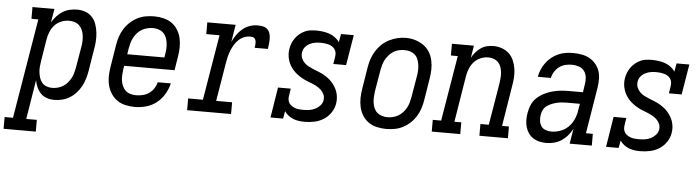

<svg xmlns="http://www.w3.org/2000/svg" viewBox="-106 -738 4153 1140"><g transform="rotate(5 1970.0 -168.0)"><path d="M-60 205V135H-10L89 -460H48V-530H179L165 -449Q177 -469 193 -486.5Q209 -504 228.5 -516Q248 -528 270 -533Q292 -538 314 -538Q314 -538 314 -538Q314 -538 314 -538Q340 -538 363.5 -529.5Q387 -521 403.5 -503Q420 -485 428 -461.5Q436 -438 439 -413.5Q442 -389 440.5 -362.5Q439 -336 434 -311L413 -181Q409 -157 402 -134Q395 -111 383.5 -89.5Q372 -68 355 -49Q338 -30 317 -17Q296 -4 272 2Q248 8 225 8Q202 8 180.5 1Q159 -6 144 -21.5Q129 -37 120 -57Q111 -77 107 -99L69 135H132V205ZM205 -62Q221 -62 237.5 -66Q254 -70 269 -79Q284 -88 295.5 -101Q307 -114 315.5 -129Q324 -144 328.5 -160Q333 -176 336 -192L358 -322Q361 -339 361.5 -356.5Q362 -374 359.5 -390Q357 -406 350.5 -421Q344 -436 332.5 -447Q321 -458 305 -463Q289 -468 272 -468Q249 -468 226 -459Q203 -450 186.5 -432Q170 -414 161 -392Q152 -370 148 -347L127 -217Q124 -200 122.5 -182Q121 -164 123 -147.5Q125 -131 130 -115Q135 -99 145.5 -86.5Q156 -74 172 -68Q188 -62 205 -62Z M706 8Q677 8 649.5 2Q622 -4 600 -19Q578 -34 563 -57Q548 -80 541.5 -106.5Q535 -133 535.5 -162Q536 -191 541 -219L562 -349Q566 -374 574 -398.5Q582 -423 596 -445.5Q610 -468 630 -486.5Q650 -505 673.5 -517Q697 -529 722.5 -533.5Q748 -538 773 -538Q801 -538 828.5 -531.5Q856 -525 877.5 -510Q899 -495 913.5 -472Q928 -449 934 -422.5Q940 -396 939.5 -367.5Q939 -339 934 -311L921 -230H621L617 -208Q615 -191 614 -173.5Q613 -156 615.5 -139.5Q618 -123 625 -108Q632 -93 644 -82Q656 -71 672.5 -66.5Q689 -62 706 -62Q726 -62 745.5 -66.5Q765 -71 782.5 -83Q800 -95 811.5 -112.5Q823 -130 828 -150H906Q898 -117 880 -86Q862 -55 834 -33Q806 -11 772.5 -1.5Q739 8 706 8ZM633 -300H854L858 -322Q861 -339 861.5 -356.5Q862 -374 859.5 -390.5Q857 -407 850.5 -422Q844 -437 832.5 -447.5Q821 -458 805 -463Q789 -468 771 -468Q755 -468 738.5 -464Q722 -460 707 -451.5Q692 -443 680 -430Q668 -417 659.5 -401.5Q651 -386 646.5 -370Q642 -354 639 -338Z M1016 0V-70H1104L1169 -460H1090V-530H1259L1242 -427Q1252 -449 1266.5 -469.5Q1281 -490 1300 -506Q1319 -522 1342.5 -530Q1366 -538 1389 -538Q1405 -538 1420.5 -535Q1436 -532 1447 -522Q1458 -512 1462.5 -497.5Q1467 -483 1467.5 -467.5Q1468 -452 1466 -436Q1464 -420 1462 -404H1383Q1385 -412 1385.5 -419Q1386 -426 1386 -433.5Q1386 -441 1384 -448Q1382 -455 1377.5 -460Q1373 -465 1365.5 -466.5Q1358 -468 1351 -468Q1332 -468 1314 -460.5Q1296 -453 1281.5 -439Q1267 -425 1257 -408Q1247 -391 1240 -373Q1233 -355 1228.5 -337Q1224 -319 1221 -300L1183 -70H1278V0Z M1717 8Q1699 8 1681 5.5Q1663 3 1647.5 -3.5Q1632 -10 1618.5 -20.5Q1605 -31 1596 -45L1588 0H1513L1542 -181H1618L1611 -136Q1609 -124 1611 -112.5Q1613 -101 1619.5 -92Q1626 -83 1636 -77Q1646 -71 1656.5 -67.5Q1667 -64 1679 -63Q1691 -62 1703 -62Q1703 -62 1703 -62Q1703 -62 1704 -62Q1721 -62 1738.5 -64.5Q1756 -67 1772.5 -75Q1789 -83 1802 -97Q1815 -111 1818 -129Q1821 -147 1814.5 -162.5Q1808 -178 1796 -189.5Q1784 -201 1769.5 -209Q1755 -217 1739.5 -223Q1724 -229 1708 -235.5Q1692 -242 1678 -250Q1664 -258 1651 -268Q1638 -278 1627 -290Q1616 -302 1607.5 -316.5Q1599 -331 1594 -347Q1589 -363 1587.5 -380Q1586 -397 1589 -415Q1592 -433 1598.5 -449.5Q1605 -466 1615.5 -480.5Q1626 -495 1640.5 -507Q1655 -519 1671.5 -526.5Q1688 -534 1705.5 -536Q1723 -538 1740 -538Q1760 -538 1780.5 -535Q1801 -532 1819 -525.5Q1837 -519 1852.5 -507.5Q1868 -496 1878 -480L1887 -530H1963L1933 -349H1857L1864 -394Q1866 -406 1864 -417.5Q1862 -429 1855.5 -438Q1849 -447 1839.5 -453Q1830 -459 1819 -462Q1808 -465 1796.5 -466.5Q1785 -468 1773 -468Q1756 -468 1739.5 -465.5Q1723 -463 1707 -455Q1691 -447 1679.5 -433Q1668 -419 1666 -402Q1663 -384 1669 -368.5Q1675 -353 1686.5 -341Q1698 -329 1713 -321.5Q1728 -314 1743 -307.5Q1758 -301 1774 -295Q1790 -289 1804 -281Q1818 -273 1831.5 -263Q1845 -253 1855.5 -241Q1866 -229 1875 -214.5Q1884 -200 1889 -184.5Q1894 -169 1895.5 -151.5Q1897 -134 1894 -117Q1890 -88 1872.5 -62Q1855 -36 1829.5 -20Q1804 -4 1775 2Q1746 8 1718 8Z M2202 8Q2174 8 2146.5 1.5Q2119 -5 2097.5 -20Q2076 -35 2061.5 -58Q2047 -81 2041 -107.5Q2035 -134 2035.5 -162.5Q2036 -191 2041 -219L2062 -349Q2066 -374 2074.5 -398.5Q2083 -423 2097 -445.5Q2111 -468 2130.5 -486.5Q2150 -505 2174 -517Q2198 -529 2223 -535Q2248 -541 2273 -541Q2302 -541 2328.5 -533Q2355 -525 2377 -510Q2399 -495 2413.5 -472Q2428 -449 2434 -422.5Q2440 -396 2439.5 -367.5Q2439 -339 2434 -311L2413 -181Q2409 -156 2401 -131.5Q2393 -107 2379 -84.5Q2365 -62 2345 -43.5Q2325 -25 2301.5 -13Q2278 -1 2252.5 3.5Q2227 8 2202 8ZM2204 -62Q2220 -62 2236.5 -66Q2253 -70 2268 -78.5Q2283 -87 2295 -100Q2307 -113 2315.5 -128.5Q2324 -144 2328.5 -160Q2333 -176 2336 -192L2358 -322Q2361 -339 2361.5 -356.5Q2362 -374 2359.5 -390.5Q2357 -407 2350.5 -422.5Q2344 -438 2331.5 -448.5Q2319 -459 2303 -463.5Q2287 -468 2269 -468Q2253 -468 2236.5 -464Q2220 -460 2205.5 -451Q2191 -442 2179.5 -429Q2168 -416 2159.5 -401Q2151 -386 2146.5 -370Q2142 -354 2139 -338L2117 -208Q2115 -191 2114 -173.5Q2113 -156 2115.5 -139.5Q2118 -123 2124.5 -108Q2131 -93 2143 -82.5Q2155 -72 2171 -67Q2187 -62 2204 -62Z M2474 0V-70H2524L2589 -460H2548V-530H2679L2667 -456Q2676 -474 2689.5 -489.5Q2703 -505 2720 -517Q2737 -529 2756.5 -533.5Q2776 -538 2795 -538Q2821 -538 2845.5 -529.5Q2870 -521 2888 -504Q2906 -487 2916 -464Q2926 -441 2930 -415.5Q2934 -390 2932.5 -363.5Q2931 -337 2926 -311L2887 -70H2928V0H2758V-70H2808L2850 -322Q2852 -339 2853.5 -356Q2855 -373 2853 -389Q2851 -405 2845.5 -420Q2840 -435 2829 -446Q2818 -457 2803 -462.5Q2788 -468 2771 -468Q2748 -468 2725.5 -459Q2703 -450 2686.5 -432Q2670 -414 2661 -392Q2652 -370 2648 -347L2603 -70H2644V0Z M3158 8Q3137 8 3116.5 3.5Q3096 -1 3079 -12Q3062 -23 3050.5 -39.5Q3039 -56 3033.5 -75.5Q3028 -95 3027.5 -116.5Q3027 -138 3031 -159Q3035 -184 3045 -208Q3055 -232 3074 -250Q3093 -268 3116.5 -280Q3140 -292 3165 -299Q3190 -306 3214.5 -308.5Q3239 -311 3263 -311H3348L3355 -357Q3359 -378 3357 -399.5Q3355 -421 3343 -437.5Q3331 -454 3311 -461Q3291 -468 3270 -468Q3250 -468 3230.5 -463.5Q3211 -459 3194 -446.5Q3177 -434 3166 -416.5Q3155 -399 3151 -379H3073Q3077 -402 3086 -423Q3095 -444 3109 -463Q3123 -482 3141.5 -497Q3160 -512 3181.5 -521.5Q3203 -531 3225.5 -534.5Q3248 -538 3270 -538Q3295 -538 3320.5 -533.5Q3346 -529 3367 -517.5Q3388 -506 3404 -487.5Q3420 -469 3428 -446Q3436 -423 3436 -397Q3436 -371 3432 -345L3387 -70H3428V0H3296L3311 -90Q3300 -69 3284 -50Q3268 -31 3247.5 -17.5Q3227 -4 3204 2Q3181 8 3158 8ZM3180 -62Q3207 -62 3234 -71.5Q3261 -81 3281.5 -101Q3302 -121 3313.5 -147Q3325 -173 3329 -200L3336 -241H3263Q3248 -241 3232.5 -240Q3217 -239 3201.5 -235.5Q3186 -232 3170.5 -226Q3155 -220 3141.5 -210.5Q3128 -201 3120 -186.5Q3112 -172 3110 -156Q3107 -139 3109 -121Q3111 -103 3120 -89Q3129 -75 3145.5 -68.5Q3162 -62 3180 -62Z M3717 8Q3699 8 3681 5.5Q3663 3 3647.5 -3.5Q3632 -10 3618.5 -20.5Q3605 -31 3596 -45L3588 0H3513L3542 -181H3618L3611 -136Q3609 -124 3611 -112.5Q3613 -101 3619.5 -92Q3626 -83 3636 -77Q3646 -71 3656.5 -67.5Q3667 -64 3679 -63Q3691 -62 3703 -62Q3703 -62 3703 -62Q3703 -62 3704 -62Q3721 -62 3738.5 -64.5Q3756 -67 3772.5 -75Q3789 -83 3802 -97Q3815 -111 3818 -129Q3821 -147 3814.5 -162.5Q3808 -178 3796 -189.5Q3784 -201 3769.5 -209Q3755 -217 3739.5 -223Q3724 -229 3708 -235.5Q3692 -242 3678 -250Q3664 -258 3651 -268Q3638 -278 3627 -290Q3616 -302 3607.5 -316.5Q3599 -331 3594 -347Q3589 -363 3587.5 -380Q3586 -397 3589 -415Q3592 -433 3598.5 -449.5Q3605 -466 3615.5 -480.5Q3626 -495 3640.5 -507Q3655 -519 3671.5 -526.5Q3688 -534 3705.5 -536Q3723 -538 3740 -538Q3760 -538 3780.5 -535Q3801 -532 3819 -525.5Q3837 -519 3852.5 -507.5Q3868 -496 3878 -480L3887 -530H3963L3933 -349H3857L3864 -394Q3866 -406 3864 -417.5Q3862 -429 3855.5 -438Q3849 -447 3839.5 -453Q3830 -459 3819 -462Q3808 -465 3796.5 -466.5Q3785 -468 3773 -468Q3756 -468 3739.5 -465.5Q3723 -463 3707 -455Q3691 -447 3679.5 -433Q3668 -419 3666 -402Q3663 -384 3669 -368.5Q3675 -353 3686.5 -341Q3698 -329 3713 -321.5Q3728 -314 3743 -307.5Q3758 -301 3774 -295Q3790 -289 3804 -281Q3818 -273 3831.5 -263Q3845 -253 3855.5 -241Q3866 -229 3875 -214.5Q3884 -200 3889 -184.5Q3894 -169 3895.5 -151.5Q3897 -134 3894 -117Q3890 -88 3872.5 -62Q3855 -36 3829.5 -20Q3804 -4 3775 2Q3746 8 3718 8Z"/></g></svg>

Font: Iosevka Curly Slab Oblique
Style: Regular
Weight: 400
Italic angle: -9°
Monospace: yes
Designer: Belleve Invis
Foundry: Belleve Invis
Version: Version 11.1.0; ttfautohint (v1.8.3)